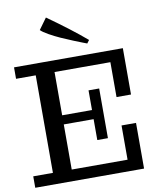

<svg xmlns="http://www.w3.org/2000/svg" viewBox="-104 -1076 933 1154"><g transform="rotate(-10 362.5 -498.5)"><path d="M16.1 0ZM16.1 0V-69.8H136.2V-665H16.1V-734.9H680.2V-452.1H591.8V-665H251V-400.9H433.1V-521H498V-217.8H433.1V-345.2H251V-69.8H591.8V-278.8H680.2V0ZM207.5 -928.7 256.8 -996.6Q399.9 -895 488.8 -818.8L474.6 -799.8Q465.8 -803.2 450.7 -808.8Q435.5 -814.5 395.3 -830.8Q355 -847.2 321.8 -862.1Q288.6 -877 254.9 -895.8Q221.2 -914.6 207.5 -928.7Z"/></g></svg>

Font: Trocchi
Style: Regular
Weight: 400
Designer: vernon adams
Version: Version 1.0; ttfautohint (v0.8) -l 6 -r 50 -G 100